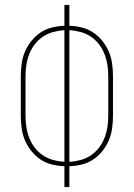

<svg xmlns="http://www.w3.org/2000/svg" viewBox="-20 -755 540 775"><path d="M240 0V-84Q215 -85 190 -91Q165 -97 144 -111Q123 -125 107 -145Q91 -165 81 -188Q71 -211 67.5 -236.5Q64 -262 64 -287V-448Q64 -473 67.5 -498.5Q71 -524 81 -547Q91 -570 107 -590Q123 -610 144 -624Q165 -638 190 -644Q215 -650 240 -651V-735H260V-651Q285 -650 310 -644Q335 -638 356 -624Q377 -610 393 -590Q409 -570 419 -547Q429 -524 432.5 -498.5Q436 -473 436 -448V-287Q436 -262 432.5 -236.5Q429 -211 419 -188Q409 -165 393 -145Q377 -125 356 -111Q335 -97 310 -91Q285 -85 260 -84V0ZM240 -102V-633Q218 -632 195.5 -626Q173 -620 154 -607.5Q135 -595 121 -577Q107 -559 98.5 -537.5Q90 -516 86.5 -493.5Q83 -471 83 -448V-287Q83 -264 86.5 -241.5Q90 -219 98.5 -197.5Q107 -176 121 -158Q135 -140 154 -127.5Q173 -115 195.5 -109Q218 -103 240 -102ZM260 -102Q282 -103 304.5 -109Q327 -115 346 -127.5Q365 -140 379 -158Q393 -176 401.5 -197.5Q410 -219 413.5 -241.5Q417 -264 417 -287V-448Q417 -471 413.5 -493.5Q410 -516 401.5 -537.5Q393 -559 379 -577Q365 -595 346 -607.5Q327 -620 304.5 -626Q282 -632 260 -633Z"/></svg>

Font: Iosevka SS04 Thin
Style: Regular
Weight: 100
Monospace: yes
Designer: Belleve Invis
Foundry: Belleve Invis
Version: Version 19.0.0; ttfautohint (v1.8.4)